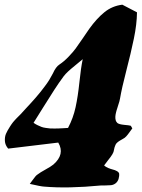

<svg xmlns="http://www.w3.org/2000/svg" viewBox="-20 -797 611 824"><path d="M426.8 -86.9Q431.6 -94.2 443.8 -109.4Q456.1 -124.5 462.2 -134.8Q468.3 -145 469.2 -153.8Q470.2 -158.7 471.2 -163.1Q472.2 -167.5 473.9 -170.9Q475.6 -174.3 476.6 -177Q477.5 -179.7 480.5 -182.4Q483.4 -185.1 484.6 -186.5Q485.8 -188 489.7 -190.4Q493.7 -192.9 495.1 -193.8Q496.6 -194.8 501.5 -197.5Q506.3 -200.2 507.8 -201.2Q515.1 -204.6 521.7 -211.7Q528.3 -218.8 536.6 -230.7Q544.9 -242.7 547.9 -246.1Q546.9 -248 545.4 -250.2Q543.9 -252.4 543.5 -253.7Q543 -254.9 542.2 -255.9Q541.5 -256.8 540.8 -257.3Q540 -257.8 539.1 -257.8Q534.2 -259.3 512.9 -261.2Q491.7 -263.2 483.9 -269Q481 -272 479 -275.1Q477.1 -278.3 476.3 -282.2Q475.6 -286.1 475.1 -289.3Q474.6 -292.5 475.1 -297.6Q475.6 -302.7 476.1 -305.7Q476.6 -308.6 478 -314.5Q479.5 -320.3 480.2 -323Q481 -325.7 483.2 -332.3Q485.4 -338.9 485.8 -340.8Q494.1 -365.2 495.1 -374Q502.9 -419.9 522.2 -494.1Q541.5 -568.4 554.4 -630.6Q567.4 -692.9 567.9 -744.1L504.9 -776.9Q461.4 -771.5 428.2 -744.6Q395 -717.8 362.8 -672.9Q356 -663.1 335.4 -632.8Q314.9 -602.5 304.4 -588.4Q293.9 -574.2 274.4 -553.7Q254.9 -533.2 234.9 -520Q219.7 -510.3 207 -481.9Q199.7 -467.8 191.7 -454.6Q183.6 -441.4 172.6 -427Q161.6 -412.6 154.3 -403.1Q147 -393.6 132.8 -377.4Q118.7 -361.3 112.8 -355Q106.9 -348.6 89.8 -330.1Q72.8 -311.5 68.8 -307.1Q67.4 -305.7 60.5 -298.8Q53.7 -292 51.5 -289.8Q49.3 -287.6 43.9 -281.7Q38.6 -275.9 35.9 -272.5Q33.2 -269 29.5 -263.9Q25.9 -258.8 22.9 -253.9Q11.2 -235.8 5.6 -222.7Q0 -209.5 1 -191.9Q2 -174.3 15.1 -159.2Q165.5 -177.7 230 -185.1Q259.8 -134.8 209 -90.8Q198.2 -82 175 -69.3Q151.9 -56.6 142.1 -48.8Q137.2 -45.9 132.3 -40.3Q127.4 -34.7 120.1 -24.4Q112.8 -14.2 107.9 -7.8Q156.2 3.4 169.9 3.9Q270.5 12.7 413.1 -1Q422.4 -1 433.8 -1.2Q445.3 -1.5 455.6 -2.2Q465.8 -2.9 475.1 -9.5Q484.4 -16.1 488.8 -28.8Q492.7 -43.9 491.5 -51Q490.2 -58.1 481.7 -62.7Q473.1 -67.4 464.6 -69.3Q456.1 -71.3 444.8 -75.9Q433.6 -80.6 426.8 -86.9ZM272 -248Q267.6 -247.6 252.9 -246.8Q238.3 -246.1 232.9 -245.8Q227.5 -245.6 214.4 -245.4Q201.2 -245.1 194.6 -245.8Q188 -246.6 176.8 -248Q165.5 -249.5 158 -252.4Q150.4 -255.4 141.1 -259.8Q131.8 -264.2 124 -270Q133.8 -285.6 163.8 -333.7Q193.8 -381.8 213.1 -411.6Q232.4 -441.4 252.9 -469.2Q261.2 -480 272 -490Q282.7 -500 302.5 -516.1Q322.3 -532.2 335 -543Q327.1 -505.4 320.8 -444.3Q314.5 -383.3 304.4 -336.9Q294.4 -290.5 272 -248Z"/></svg>

Font: Sonetni venez Italic
Style: Regular
Weight: 400
Italic angle: -14°
Designer: Alja Herlah
Foundry: Type Salon
Version: Version 1.000;hotconv 1.0.109;makeotfexe 2.5.65596